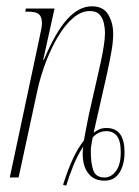

<svg xmlns="http://www.w3.org/2000/svg" viewBox="-20 -563 442 609"><path d="M180 23Q196 -27 212 -61Q228 -95 246 -117Q250 -138 253.5 -157Q257 -176 262 -200L292 -332Q295 -345 300 -368Q305 -391 309 -416Q313 -441 313 -459Q313 -473 309.5 -489Q306 -505 296 -516.5Q286 -528 265 -528Q238 -528 212.5 -506.5Q187 -485 165 -448.5Q143 -412 126 -367.5Q109 -323 99 -278L39 0H11L105 -442Q109 -460 111 -471Q113 -482 113 -489Q113 -509 104 -517.5Q95 -526 69 -526H60L62 -536H153L117 -373H119Q157 -463 194 -503Q231 -543 271 -543Q308 -543 323.5 -516.5Q339 -490 339 -456Q339 -431 333.5 -400Q328 -369 320 -332L277 -142Q286 -149 295.5 -153Q305 -157 318 -157Q375 -157 375 -80Q375 -41 359 -15.5Q343 10 312 10Q283 10 266.5 -6Q250 -22 245 -46.5Q240 -71 244 -98Q225 -69 211.5 -35Q198 -1 190 26ZM312 0Q332 0 347.5 -20Q363 -40 363 -80Q363 -116 351 -131.5Q339 -147 318 -147Q304 -147 293 -141.5Q282 -136 274 -127Q273 -121 270.5 -108Q268 -95 268 -83Q268 -45 276 -22.5Q284 0 312 0Z"/></svg>

Font: Noto Serif Display ExtraCondensed Thin
Style: Italic
Weight: 100
Width: 2
Italic angle: -12°
Designer: Monotype Design Team
Foundry: Monotype Imaging Inc.
Version: Version 2.009